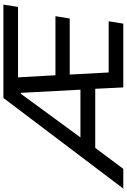

<svg xmlns="http://www.w3.org/2000/svg" viewBox="123 -917 745 1129"><g transform="rotate(-90 495.5 -352.5)"><path d="M-49 0 484 -705H1033L1019 -619H565L603 -659L619 -371L572 -399H965L951 -315H575L620 -344L636 -47L594 -86H935L921 0H546L536 -203L563 -165H167L218 -202L67 0ZM509 -603 236 -230 219 -252H555L534 -228L514 -603Z"/></g></svg>

Font: Nunito Sans 7pt Medium
Style: Italic
Weight: 500
Italic angle: -9°
Designer: Vernon Adams
Foundry: Vernon Adams
Version: Version 3.101;gftools[0.9.27]